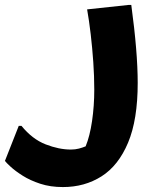

<svg xmlns="http://www.w3.org/2000/svg" viewBox="-59 -498 649 778"><path d="M28 12Q72 66 126 87Q180 108 228 108Q246 108 261 104Q276 100 288 95Q305 54 314 -7.5Q323 -69 323 -135Q323 -189 319 -246.5Q315 -304 308.5 -359.5Q302 -415 294 -460L462 -478H473Q486 -382 492.5 -303Q499 -224 499 -162Q499 -13 460 80Q421 173 352.5 216.5Q284 260 196 260Q145 260 104 246.5Q63 233 33 214Q3 195 -15.5 178Q-34 161 -39 154L17 12Z"/></svg>

Font: Kufam
Style: Bold
Weight: 700
Designer: Wael Morcos, Artur Schmal
Foundry: Original Type
Version: Version 1.300; ttfautohint (v1.8.3)